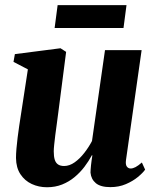

<svg xmlns="http://www.w3.org/2000/svg" viewBox="-20 -738 624 768"><path d="M168 11Q135 11 107 -2Q79 -15 61.8 -41Q44.5 -67 44 -106Q44 -122.5 45.8 -143.5Q47.5 -164.5 50.5 -187.8Q53.5 -211 56.8 -234.2Q60 -257.5 63.5 -278L91.5 -460.5L34 -490.5L39.5 -521.5L222 -545L244.5 -530.5L213 -286.5Q210.5 -265.5 207.2 -242.5Q204 -219.5 201.2 -198Q198.5 -176.5 196.8 -159.5Q195 -142.5 195 -132.5Q195 -112 199 -99.2Q203 -86.5 212.2 -80.2Q221.5 -74 236.5 -74Q258 -74 278.8 -88.8Q299.5 -103.5 317.5 -126.8Q335.5 -150 348 -174L400 -537.5H546.5L484 -98Q481.5 -80 487.2 -72Q493 -64 502.5 -64Q511.5 -64 522 -69.5Q532.5 -75 547.5 -88L560.5 -59.5Q551.5 -46.5 531.5 -30Q511.5 -13.5 483.5 -1.5Q455.5 10.5 421.5 10.5Q382.5 10.5 363.5 -5.2Q344.5 -21 342 -47.5Q342 -51.5 342.5 -59.2Q343 -67 344 -76.8Q345 -86.5 346.5 -97Q348 -107.5 349.5 -116.5L347.5 -117Q335 -93.5 317.8 -70.8Q300.5 -48 278.2 -29.5Q256 -11 228.5 0Q201 11 168 11ZM210.5 -717.5H486L474 -626H198.5Z"/></svg>

Font: Merriweather 72pt ExtraBold
Style: Italic
Weight: 800
Italic angle: -7.8°
Version: Version 2.101